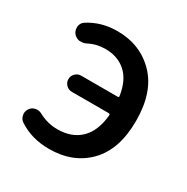

<svg xmlns="http://www.w3.org/2000/svg" viewBox="-137 -682 791 813"><g transform="rotate(30 258.5 -275.5)"><path d="M123 -454.1Q111.3 -448.2 97.7 -448.2Q93.8 -448.2 89.8 -448.2Q72.3 -451.2 61.5 -464.8Q52.7 -476.6 52.7 -491.2Q52.7 -494.1 52.7 -496.1Q54.7 -514.6 69.3 -524.4Q130.9 -564.5 210 -564.5Q322.3 -564.5 395 -489.7Q467.8 -415 467.8 -274.4Q467.8 -134.8 396 -61Q324.2 12.7 207 12.7Q122.1 12.7 58.6 -29.3Q43.9 -39.1 41 -56.6Q40 -60.5 40 -64.5Q40 -78.1 48.8 -89.8Q57.6 -102.5 74.2 -105.5Q78.1 -106.4 82 -106.4Q93.8 -106.4 104.5 -100.6Q147.5 -77.1 196.3 -77.1Q265.6 -77.1 307.6 -117.2Q349.6 -157.2 357.4 -237.3Q358.4 -245.1 350.6 -245.1H170.9Q154.3 -245.1 142.6 -256.8Q130.9 -268.6 130.9 -284.7Q130.9 -300.8 142.6 -312.5Q154.3 -324.2 170.9 -324.2H348.6Q356.4 -324.2 354.5 -331.1Q343.8 -402.3 304.2 -438Q264.6 -473.6 204.1 -473.6Q160.2 -473.6 123 -454.1Z"/></g></svg>

Font: Gen Jyuu Gothic P Medium
Style: Regular
Weight: 500
Designer: [Source Han Sans]
Ryoko NISHIZUKA  (kana & ideographs); Paul D. Hunt (Latin, Greek & Cyrillic); Wenlong ZHANG  (bopomofo
Version: Version 1.002.20150607